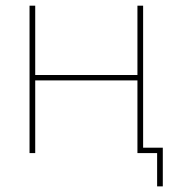

<svg xmlns="http://www.w3.org/2000/svg" viewBox="-20 -539 623 676"><path d="M483.9 -19H553.2V117.2H533.2V0H463.9V-255.9H104V0H84V-519H104V-274.9H463.9V-519H483.9Z"/></svg>

Font: Rawline Thin
Style: Regular
Weight: 250
Designer: Matt McInerney, Pablo Impallari, Rodrigo Fuenzalida
Foundry: Matt McInerney, Pablo Impallari, Rodrigo Fuenzalida
Version: Version 4.020;PS 004.020;hotconv 1.0.88;makeotf.lib2.5.64775